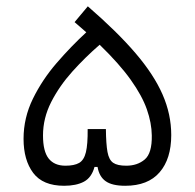

<svg xmlns="http://www.w3.org/2000/svg" viewBox="-20 -595 626 617"><path d="M186 2Q117.7 2 86.7 -39.3Q55.7 -80.6 55.7 -148.9Q55.7 -216.3 85.7 -277.6Q115.7 -338.9 162.1 -392.6Q208.5 -446.3 257.3 -491.2Q239.3 -507.3 219.7 -523.9L262.2 -574.7Q356.4 -493.2 415.5 -424.1Q474.6 -355 502.4 -291.3Q530.3 -227.5 530.3 -161.1Q530.3 -84.5 492.9 -41.3Q455.6 2 382.3 2Q340.3 2 319.6 -12.7Q298.8 -27.3 293.5 -58.6H283.7Q274.4 -24.4 249.8 -11.2Q225.1 2 186 2ZM300.3 -451.2Q254.4 -411.6 212.6 -365.2Q170.9 -318.8 144.5 -267.1Q118.2 -215.3 118.2 -159.7Q118.2 -108.4 136.5 -85.4Q154.8 -62.5 190.4 -62.5Q218.8 -62.5 234.4 -71.5Q250 -80.6 256.1 -106Q262.2 -131.3 261.7 -180.2H320.3Q320.8 -132.3 325.4 -106.7Q330.1 -81.1 343.8 -71.8Q357.4 -62.5 385.7 -62.5Q421.4 -62.5 445.1 -82.5Q468.8 -102.5 467.8 -159.7Q467.3 -199.7 451.9 -243.7Q436.5 -287.6 400.1 -338.6Q363.8 -389.6 300.3 -451.2Z"/></svg>

Font: CaskaydiaMono NF Light
Style: Regular
Weight: 300
Designer: Aaron Bell
Foundry: Saja Typeworks
Version: Version 2111.001; ttfautohint (v1.8.4);Nerd Fonts 3.1.1